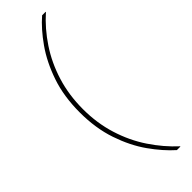

<svg xmlns="http://www.w3.org/2000/svg" viewBox="-319 -815 963 963"><g transform="rotate(-45 163.0 -333.0)"><path d="M258 145Q206 99 157.5 30.5Q109 -38 78 -129.5Q47 -221 47 -333Q47 -446 78 -537Q109 -628 157.5 -697Q206 -766 258 -811H283V-809Q221 -754 172.5 -681Q124 -608 97 -520.5Q70 -433 70 -333Q70 -234 97.5 -146Q125 -58 173.5 14.5Q222 87 283 143V145Z"/></g></svg>

Font: DM Sans 12pt Thin
Style: Regular
Weight: 250
Version: Version 4.004;gftools[0.9.30]